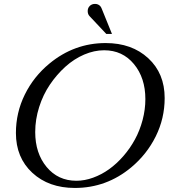

<svg xmlns="http://www.w3.org/2000/svg" viewBox="-20 -954 858 977"><path d="M517.6 -734.9Q650.9 -734.9 734.4 -657.7Q817.9 -580.6 817.9 -455.1Q817.9 -351.6 772.5 -260Q727.1 -168.5 647.5 -102.1Q522 2.4 360.8 2.4Q228 2.4 144.5 -74.7Q61 -151.9 61 -277.3Q61 -380.9 106.2 -472.7Q151.4 -564.5 231.4 -630.4Q357.9 -734.9 517.6 -734.9ZM509.8 -698.2Q459.5 -698.2 408.2 -676.3Q356.9 -654.3 312.7 -614.5Q268.6 -574.7 233.9 -523.4Q199.2 -472.2 179.2 -409.2Q159.2 -346.2 159.2 -282.2Q159.2 -174.3 217.3 -104.2Q275.4 -34.2 368.7 -34.2Q410.6 -34.2 453.6 -49.8Q496.6 -65.4 535.2 -93Q573.7 -120.6 607.9 -159.9Q642.1 -199.2 666.7 -244.6Q691.4 -290 705.6 -343.3Q719.7 -396.5 719.7 -449.7Q719.7 -557.6 661.6 -627.9Q603.5 -698.2 509.8 -698.2ZM549.8 -781.2H521L435.5 -872.1Q426.3 -881.8 426.3 -897.9Q426.3 -913.6 436.8 -923.8Q447.3 -934.1 463.4 -934.1Q479 -934.1 489.3 -923.8Q493.7 -919.4 497.1 -911.1Z"/></svg>

Font: Flanker
Style: Italic
Weight: 400
Italic angle: -12°
Designer: Flanker
Version: Version 2.027